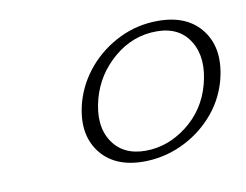

<svg xmlns="http://www.w3.org/2000/svg" viewBox="-44 -767 500 390"><g transform="rotate(-10 206.0 -572.0)"><path d="M302 -710Q364 -710 393.2 -669.8Q422.5 -629.5 405 -566Q393.5 -526.5 366.2 -496.8Q339 -467 302 -450.2Q265 -433.5 224.5 -433.5Q163.5 -433.5 134.2 -473.2Q105 -513 122 -575Q133 -613 159.2 -643.5Q185.5 -674 222.5 -692Q259.5 -710 302 -710ZM295.5 -689.5Q246.5 -689.5 207.5 -656.5Q168.5 -623.5 155.5 -575Q141.5 -522 163.5 -488.2Q185.5 -454.5 232 -454.5Q278 -454.5 317.8 -485.2Q357.5 -516 371 -565.5Q385.5 -619 364.2 -654.2Q343 -689.5 295.5 -689.5Z"/></g></svg>

Font: Fraunces 9pt S000 Thin
Style: Italic
Weight: 100
Italic angle: -16°
Version: Version 1.000; ttfautohint (v1.8.3)